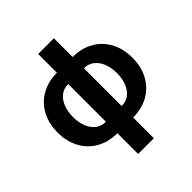

<svg xmlns="http://www.w3.org/2000/svg" viewBox="-244 -895 1265 1265"><g transform="rotate(-45 388.5 -262.0)"><path d="M315.1 10.7Q233 10.7 170.9 -24.6Q108.8 -59.9 74.3 -123.3Q39.7 -186.6 39.7 -270.6Q39.7 -355.2 74.3 -418.7Q108.8 -482.2 170.9 -517.4Q233 -552.7 315.1 -552.7H461.8Q544.2 -552.7 606.2 -517.4Q668.1 -482.2 702.7 -418.7Q737.2 -355.2 737.2 -270.6Q737.2 -186.6 702.7 -123.3Q668.1 -59.9 606.2 -24.6Q544.2 10.7 461.8 10.7ZM315.1 -96H461.8Q504.1 -96 533.4 -119.2Q562.7 -142.5 578 -182Q593.4 -221.6 593.4 -271.1Q593.4 -320.8 578 -360.7Q562.7 -400.6 533.4 -424.2Q504.1 -447.8 461.8 -447.8H315.1Q272.8 -447.8 243.5 -424.2Q214.2 -400.6 198.9 -360.7Q183.6 -320.8 183.6 -271.1Q183.6 -221.6 198.9 -182Q214.2 -142.5 243.5 -119.2Q272.8 -96 315.1 -96ZM315.1 204.1V-727.5H461.8V204.1Z"/></g></svg>

Font: Adwaita Sans
Style: Regular
Weight: 400
Designer: Rasmus Andersson
Foundry: rsms
Version: Version 4.001;git-9221beed3